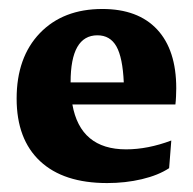

<svg xmlns="http://www.w3.org/2000/svg" viewBox="-20 -406 436 434"><path d="M222.2 7.8Q123.5 7.8 70.6 -41.7Q17.6 -91.3 17.6 -183.1Q17.6 -276.4 70.1 -331.1Q122.6 -385.7 211.4 -385.7Q292 -385.7 335.2 -339.4Q378.4 -293 378.4 -206.5Q378.4 -199.2 377.9 -188Q377.4 -176.8 376.5 -169.9H143.6Q161.6 -68.4 265.1 -68.4Q314 -68.4 367.2 -88.4L362.3 -25.9Q337.9 -9.8 300.8 -1Q263.7 7.8 222.2 7.8ZM139.6 -220.2V-219.7H259.8Q257.3 -275.9 243.2 -301Q229 -326.2 200.2 -326.2Q139.6 -326.2 139.6 -220.2Z"/></svg>

Font: Markazi Text
Style: Bold
Weight: 700
Designer: Borna Izadpanah (Arabic designer), Fiona Ross (Arabic design director) and Florian Runge (Latin designer)
Foundry: Borna Izadpanah and Florian Runge
Version: Version 1.001; ttfautohint (v1.8.3)